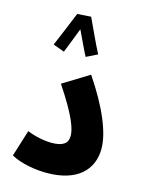

<svg xmlns="http://www.w3.org/2000/svg" viewBox="-124 -905 754 987"><g transform="rotate(15 253.0 -411.5)"><path d="M236 -829 163 -824C147 -783 99 -670 87 -641L147 -619C154 -635 179 -700 199 -752C220 -709 249 -645 262 -622L321 -651C298 -693 255 -790 236 -829ZM32 -36C85 -6 165 6 222 6C388 6 463 -77 463 -187C463 -270 413 -394 313 -541L175 -456C273 -309 293 -246 293 -209C293 -167 263 -150 207 -150C167 -150 118 -160 76 -177Z"/></g></svg>

Font: Noto Sans Arabic UI SmCn XBd
Style: Regular
Weight: 800
Width: 4
Designer: Monotype Design Team, Nadine Chahine and Nizar Qandah
Foundry: Monotype Imaging Inc.
Version: Version 2.010